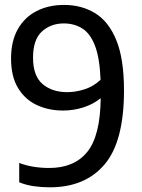

<svg xmlns="http://www.w3.org/2000/svg" viewBox="-20 -770 592 799"><path d="M246.5 -749.5Q319.5 -749.5 375.8 -715.2Q432 -681 464 -603Q496 -525 496 -393.5Q496 -181 415.2 -85.8Q334.5 9.5 187.5 9.5Q153.5 9.5 120.5 4.8Q87.5 0 60 -11.5V-92Q88.5 -81 120 -76Q151.5 -71 185 -71Q289 -71 343.2 -138Q397.5 -205 399 -361.5Q369.5 -337 328.2 -323.5Q287 -310 242.5 -310Q181.5 -310 132.5 -333.2Q83.5 -356.5 54.8 -404.2Q26 -452 26 -526.5Q26 -599.5 54.5 -649.2Q83 -699 132.8 -724.2Q182.5 -749.5 246.5 -749.5ZM259.5 -386.5Q295 -386.5 332.2 -398.5Q369.5 -410.5 398.5 -438Q395 -529.5 375 -580.5Q355 -631.5 321.8 -652Q288.5 -672.5 245.5 -672.5Q191.5 -672.5 154.5 -639Q117.5 -605.5 117.5 -530Q117.5 -454 157.2 -420.2Q197 -386.5 259.5 -386.5Z"/></svg>

Font: Encode Sans Semi Condensed Medium
Style: Regular
Weight: 500
Width: 4
Designer: Multiple Designers
Foundry: Impallari Type
Version: Version 3.000; ttfautohint (v1.8.3) -l 8 -r 50 -G 200 -x 14 